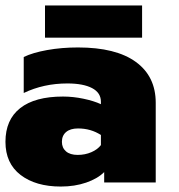

<svg xmlns="http://www.w3.org/2000/svg" viewBox="-30 -669 656 704"><path d="M135 -649H491V-531H135ZM-10 -149Q-10 -230 44 -272.5Q98 -315 201 -315Q238 -315 276 -307Q314 -299 340 -287V-296Q340 -329 307.5 -346Q275 -363 217 -363Q130 -363 57 -328V-460Q90 -476 143 -485.5Q196 -495 256 -495Q395 -495 468 -442Q541 -389 541 -292V0H352V-38Q328 -14 286 0.5Q244 15 193 15Q101 15 45.5 -27.5Q-10 -70 -10 -149ZM340 -137V-174Q303 -198 256 -198Q228 -198 212.5 -185Q197 -172 197 -149Q197 -127 212 -114Q227 -101 255 -101Q282 -101 305 -111Q328 -121 340 -137Z"/></svg>

Font: Prompt ExtraBold
Style: Regular
Weight: 800
Designer: Katatrad Team
Foundry: CadsonDemak
Version: Version 1.001